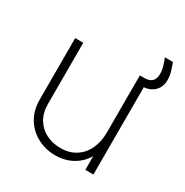

<svg xmlns="http://www.w3.org/2000/svg" viewBox="-157 -788 890 926"><g transform="rotate(30 287.5 -325.0)"><path d="M275 12Q330 12 372.5 -12.5Q415 -37 437 -77V0H482V-486Q518 -489 541 -512Q564 -535 564 -575Q564 -597 557.5 -618.5Q551 -640 543 -662H498Q506 -642 512 -622Q518 -602 518 -581Q518 -552 503.5 -539Q489 -526 465 -526H437V-206Q437 -158 419 -118Q401 -78 365.5 -54.5Q330 -31 279 -31Q237 -31 201 -48.5Q165 -66 143.5 -101Q122 -136 122 -186V-526H77V-186Q77 -122 105 -78Q133 -34 178 -11Q223 12 275 12Z"/></g></svg>

Font: Plus Jakarta Sans ExtraLight
Style: Regular
Weight: 200
Designer: Gumpita Rahayu
Foundry: Tokotype
Version: Version 2.004; ttfautohint (v1.8.3)